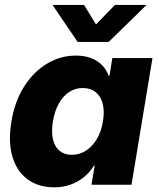

<svg xmlns="http://www.w3.org/2000/svg" viewBox="-20 -762 655 792"><path d="M204.1 10.7Q138.2 10.7 93.5 -22.5Q48.8 -55.7 31 -116.7Q13.2 -177.7 27.3 -261.7Q41 -344.7 79.8 -405.5Q118.7 -466.3 174.1 -499.5Q229.5 -532.7 293 -532.7Q328.6 -532.7 355.5 -522.5Q382.3 -512.2 400.6 -493.7Q418.9 -475.1 428.7 -449.2H431.6L443.4 -522.5H608.9L522.5 0H357.4L370.6 -79.1H367.7Q350.6 -51.3 325.9 -31.2Q301.3 -11.2 270.5 -0.2Q239.7 10.7 204.1 10.7ZM275.9 -123.5Q308.1 -123.5 334.7 -140.6Q361.3 -157.7 379.6 -188.7Q397.9 -219.7 404.8 -261.7Q411.6 -303.7 403.6 -334.5Q395.5 -365.2 374.5 -382.1Q353.5 -398.9 321.8 -398.9Q290.5 -398.9 265.1 -382.3Q239.7 -365.7 222.7 -335Q205.6 -304.2 198.2 -261.7Q191.4 -219.2 198.2 -188.2Q205.1 -157.2 225.1 -140.4Q245.1 -123.5 275.9 -123.5ZM326.7 -741.7 376 -661.1 454.1 -741.7H584L583.5 -740.7L428.2 -588.9H300.3L197.3 -740.7V-741.7Z"/></svg>

Font: Inter 28pt ExtraBold
Style: Italic
Weight: 800
Italic angle: -9.3988°
Designer: Rasmus Andersson
Foundry: rsms
Version: Version 4.001;git-66647c0bb